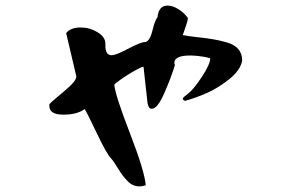

<svg xmlns="http://www.w3.org/2000/svg" viewBox="-20 -681 1040 685"><path d="M156 -303V-308Q156 -312 206 -353Q256 -394 252 -410L216 -563Q232 -583 268 -583Q300 -583 328 -566Q356 -549 356 -525V-518Q356 -484 378 -484Q394 -484 438 -507.5Q482 -531 498 -531H500Q516 -538 524 -572.5Q532 -607 542 -620Q546 -661 578 -661Q596 -661 616 -648.5Q636 -636 648 -620Q650 -619 650 -615Q650 -606 641 -581.5Q632 -557 632 -556Q650 -552 683 -548.5Q716 -545 740 -541Q764 -537 790 -529.5Q816 -522 830 -506Q844 -490 844 -465Q838 -431 799 -399.5Q760 -368 721 -350.5Q682 -333 640 -321Q632 -325 632 -329Q632 -333 650 -346Q670 -361 700 -406.5Q730 -452 730 -473Q728 -474 717 -476.5Q706 -479 689 -481Q672 -483 658 -483Q602 -483 602 -456Q602 -452 604 -449Q592 -408 567 -350.5Q542 -293 522 -293Q518 -293 516 -294Q514 -295 513 -296Q512 -297 511 -299.5Q510 -302 509 -303.5Q508 -305 507 -309.5Q506 -314 506 -316L492 -443Q488 -443 476 -437Q464 -431 448 -421.5Q432 -412 418 -402.5Q404 -393 395 -386Q386 -379 388 -377Q392 -339 444 -204.5Q496 -70 500 -20Q488 -16 478 -16Q454 -16 436 -34Q418 -52 401 -80Q384 -108 376 -116Q360 -133 326 -204.5Q292 -276 282 -292Q256 -272 206 -272Q156 -272 156 -303Z"/></svg>

Font: NaniFont Regular
Style: Regular
Weight: 400
Designer: Nanigashitei
Version: Version 1.036